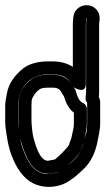

<svg xmlns="http://www.w3.org/2000/svg" viewBox="-21 -734 405 738"><path d="M162 -448H182C217 -448 239 -436 255 -410L263 -398C263 -398 309 -369 309 -412V-632C309 -639 309 -647 310 -654L311 -665H312L311 -654C310 -647 310 -639 310 -632V-382L308 -357C307 -350 311 -343 314 -339V-338V-259C314 -244 313 -232 311 -225C300 -185 293 -149 268 -124C233 -89 207 -73 198 -71C164 -64 154 -61 129 -73C107 -84 86 -109 69 -156C62 -174 59 -185 56 -208C54 -225 49 -249 49 -267V-326C49 -389 87 -448 162 -448ZM360 -379V-381V-632C360 -638 360 -644 361 -650L362 -661C363 -674 359 -687 350 -697C321 -730 265 -712 261 -669L260 -658C259 -649 259 -641 259 -632V-477C237 -491 211 -498 182 -498H162C129 -498 92 -490 68 -471C33 -443 11 -410 5 -372C2 -353 -1 -345 -1 -326V-267C-1 -256 0 -244 2 -232C7 -196 12 -167 23 -138C42 -87 69 -48 107 -29C136 -15 173 -11 210 -22C237 -30 267 -51 304 -88C330 -114 346 -150 354 -191C357 -210 364 -233 364 -259V-338C364 -346 364 -351 359 -361ZM170 -66 195 -71C213 -74 221 -80 230 -89C253 -112 283 -134 292 -163C299 -185 302 -186 305 -204C307 -218 313 -240 313 -259V-315C313 -325 306 -335 298 -338C289 -342 279 -352 272 -379C269 -390 268 -389 257 -407C241 -434 213 -447 182 -447H162C138 -447 115 -441 99 -429C69 -406 50 -378 50 -326V-270C50 -247 54 -209 60 -189C75 -138 100 -66 164 -66H166ZM163 -116C130 -117 115 -180 108 -203C104 -217 100 -254 100 -270V-326C100 -342 101 -352 102 -354C109 -368 116 -380 129 -389C134 -393 141 -397 162 -397H182C200 -397 208 -391 214 -381C219 -372 223 -367 225 -363C232 -339 243 -316 263 -301V-259C263 -239 257 -225 255 -211C253 -199 249 -194 244 -177C241 -169 205 -132 190 -121H189Z"/></svg>

Font: AppleStorm
Style: CBo
Weight: 400
Foundry: Cannot Into Space Fonts
Version: Version 1.01